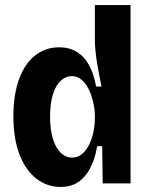

<svg xmlns="http://www.w3.org/2000/svg" viewBox="-20 -725 591 759"><path d="M219 14Q166 14 123.5 -19Q81 -52 57 -114.5Q33 -177 33 -265Q33 -351 55.5 -412.5Q78 -474 119 -506Q160 -538 214 -538Q254 -538 283.5 -520Q313 -502 332 -467.5Q351 -433 360 -383H381Q373 -422 367 -456Q361 -490 358 -518Q355 -546 355 -566V-705H496V-257V0H386L384 -147H364Q356 -98 337.5 -62Q319 -26 290.5 -6Q262 14 219 14ZM265 -102Q289 -102 306 -117.5Q323 -133 334 -156.5Q345 -180 350 -206.5Q355 -233 355 -255V-271Q355 -286 351.5 -306Q348 -326 341 -347Q334 -368 323.5 -385Q313 -402 298 -413Q283 -424 264 -424Q239 -424 219.5 -405.5Q200 -387 189 -351.5Q178 -316 178 -263Q178 -211 189.5 -175Q201 -139 220.5 -120.5Q240 -102 265 -102Z"/></svg>

Font: Bricolage Grotesque 24pt SemiCondensed
Style: Bold
Weight: 700
Width: 4
Designer: Mathieu Triay
Foundry: Atelier Triay
Version: Version 1.001;gftools[0.9.33.dev8+g029e19f]